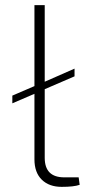

<svg xmlns="http://www.w3.org/2000/svg" viewBox="-20 -720 349 747"><path d="M286 -30 290 -1Q268 7 220 7Q171 7 142.5 -21Q114 -49 114 -100V-355L28 -318V-348L114 -385V-700H154V-402L270 -453V-423L154 -373V-106Q154 -30 230 -30Z"/></svg>

Font: Exo 2.0 Extra Light
Style: Regular
Weight: 250
Designer: Natanael Gama
Version: Version 1.001;PS 001.001;hotconv 1.0.70;makeotf.lib2.5.58329